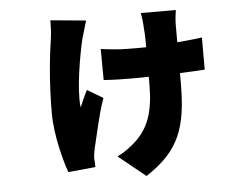

<svg xmlns="http://www.w3.org/2000/svg" viewBox="-52 -688 1104 862"><g transform="rotate(-5 500.0 -257.0)"><path d="M341 -529C347 -546 357 -586 365 -609L205 -624C205 -601 204 -569 200 -542C188 -466 175 -343 175 -207C175 -108 208 13 226 62L349 50C349 37 347 17 347 8C347 1 350 -19 353 -33C362 -68 375 -129 391 -189L394 -200C400 -219 405 -238 412 -256L341 -298C330 -278 317 -246 308 -226L307 -223L306 -226C297 -307 324 -457 341 -529ZM764 -295V-337C807 -339 848 -341 876 -343V-488C845 -483 805 -480 764 -476V-557C764 -574 767 -601 770 -621H612C616 -605 620 -567 620 -551C623 -525 623 -497 623 -466C593 -465 569 -466 540 -466C498 -466 448 -472 419 -476L420 -336C459 -333 504 -332 536 -332H547C574 -332 599 -332 623 -333V-298C623 -180 598 -113 551 -62C525 -34 485 -4 452 11L574 110C729 10 764 -96 764 -295Z"/></g></svg>

Font: Glow Sans SC Normal Heavy
Style: Regular
Weight: 900
Designer: Ryoko NISHIZUKA (kana, bopomofo & ideographs); Paul D. Hunt (Latin, Greek & Cyrillic); Sandoll Communications, Soo-young
Version: Version 0.93